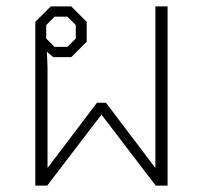

<svg xmlns="http://www.w3.org/2000/svg" viewBox="-20 -578 632 598"><path d="M90 -510 138 -558H202L250 -510V-448L202 -400H146L126 -417L128 -369V-56H129L282 -258H310L463 -56H464V-558H502V0H465L296 -221L127 0H90ZM190 -432 216 -458V-500L190 -526H150L124 -500V-458L150 -432Z"/></svg>

Font: Chakra Petch ExtraLight
Style: Regular
Weight: 275
Designer: Katatrad Aksorn Co.,Ltd.
Foundry: Cadson Demak Co.,Ltd.
Version: Version 1.000; ttfautohint (v1.6)